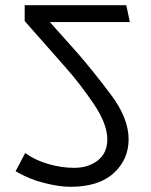

<svg xmlns="http://www.w3.org/2000/svg" viewBox="-20 -700 580 739"><path d="M77 -111Q114 -84 165 -69Q216 -54 265 -54Q320 -54 356.5 -82.5Q393 -111 393 -164Q393 -223 340.5 -300.5Q288 -378 232 -441L75 -619V-680H466L480 -615H172L280 -494Q339 -426 407 -335.5Q475 -245 475 -164Q475 -86 417.5 -33.5Q360 19 251 19Q208 19 149 4Q90 -11 40 -41Z"/></svg>

Font: Palanquin
Style: Regular
Weight: 400
Designer: Pria Ravichandran
Version: Version 1.0.4